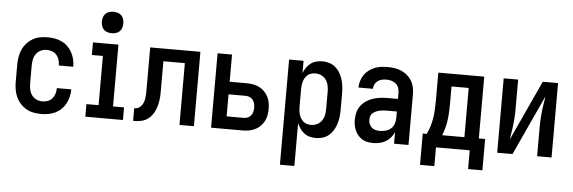

<svg xmlns="http://www.w3.org/2000/svg" viewBox="-56 -934 3987 1337"><g transform="rotate(5 1937.5 -265.0)"><path d="M247 8Q220 8 193.5 3Q167 -2 143.5 -15.5Q120 -29 101.5 -49.5Q83 -70 72 -94.5Q61 -119 56.5 -146Q52 -173 52 -200V-320Q52 -347 56.5 -374Q61 -401 72 -425.5Q83 -450 101.5 -470.5Q120 -491 143.5 -504.5Q167 -518 193.5 -523Q220 -528 247 -528Q273 -528 298 -523.5Q323 -519 346 -508Q369 -497 387.5 -479Q406 -461 418 -438.5Q430 -416 436 -391Q442 -366 442 -341Q442 -341 442 -340.5Q442 -340 442 -339H341Q341 -339 341 -339.5Q341 -340 341 -340Q341 -360 335.5 -378.5Q330 -397 317 -412Q304 -427 285.5 -433.5Q267 -440 247 -440Q226 -440 206 -430.5Q186 -421 173.5 -403Q161 -385 157 -363.5Q153 -342 153 -320V-200Q153 -178 157 -156.5Q161 -135 173.5 -117Q186 -99 206 -89.5Q226 -80 247 -80Q267 -80 285.5 -86.5Q304 -93 317 -108Q330 -123 335.5 -141.5Q341 -160 341 -180Q341 -180 341 -180.5Q341 -181 341 -181H442Q442 -180 442 -179.5Q442 -179 442 -179Q442 -154 436 -129Q430 -104 418 -81.5Q406 -59 387.5 -41Q369 -23 346 -12Q323 -1 298 3.5Q273 8 247 8Z M556 0V-88H641V-432H564V-520H742V-88H819V0ZM688 -595Q673 -595 658 -599.5Q643 -604 632.5 -614.5Q622 -625 617.5 -640Q613 -655 613 -670Q613 -685 617.5 -700Q622 -715 632.5 -725.5Q643 -736 658 -740.5Q673 -745 688 -745Q703 -745 718 -740.5Q733 -736 743.5 -725.5Q754 -715 758.5 -700Q763 -685 763 -670Q763 -655 758.5 -640Q754 -625 743.5 -614.5Q733 -604 718 -599.5Q703 -595 688 -595Z M890 0V-88Q905 -88 918 -94Q931 -100 940 -111.5Q949 -123 954 -136.5Q959 -150 961 -164.5Q963 -179 963.5 -193.5Q964 -208 964 -223Q964 -225 964 -227.5Q964 -230 964 -232Q964 -239 964 -246.5Q964 -254 964 -261V-520H1315V0H1214V-432H1064V-259Q1064 -237 1064 -214Q1064 -191 1061.5 -168.5Q1059 -146 1053.5 -124Q1048 -102 1038 -81.5Q1028 -61 1013 -44Q998 -27 978 -16.5Q958 -6 935.5 -3Q913 0 890 0Z M1435 0V-520H1536V-330H1655Q1678 -330 1700 -326Q1722 -322 1742 -312.5Q1762 -303 1778 -287Q1794 -271 1804.5 -251.5Q1815 -232 1819 -209.5Q1823 -187 1823 -165Q1823 -143 1819 -120.5Q1815 -98 1804.5 -78.5Q1794 -59 1778 -43Q1762 -27 1742 -17.5Q1722 -8 1700 -4Q1678 0 1655 0ZM1536 -88H1655Q1670 -88 1683.5 -93.5Q1697 -99 1706 -110.5Q1715 -122 1718.5 -136Q1722 -150 1722 -165Q1722 -179 1718.5 -193.5Q1715 -208 1706 -219.5Q1697 -231 1683.5 -236.5Q1670 -242 1655 -242H1536Z M1935 215V-520H2036V-435Q2044 -455 2056.5 -473Q2069 -491 2086 -504Q2103 -517 2124 -522.5Q2145 -528 2167 -528Q2191 -528 2215 -521Q2239 -514 2258 -498Q2277 -482 2289.5 -461Q2302 -440 2309.5 -416.5Q2317 -393 2320 -368.5Q2323 -344 2323 -320V-200Q2323 -176 2320 -151.5Q2317 -127 2309.5 -103.5Q2302 -80 2289.5 -59Q2277 -38 2258 -22Q2239 -6 2215 1Q2191 8 2167 8Q2145 8 2124 2.5Q2103 -3 2086 -16Q2069 -29 2056.5 -47Q2044 -65 2036 -85V215ZM2126 -80Q2148 -80 2168 -89.5Q2188 -99 2200.5 -117Q2213 -135 2217.5 -156.5Q2222 -178 2222 -200V-320Q2222 -342 2217.5 -363.5Q2213 -385 2200.5 -403Q2188 -421 2168 -430.5Q2148 -440 2126 -440Q2112 -440 2098 -436Q2084 -432 2073 -423Q2062 -414 2054.5 -401.5Q2047 -389 2043 -375.5Q2039 -362 2037.5 -348Q2036 -334 2036 -320V-200Q2036 -186 2037.5 -172Q2039 -158 2043 -144.5Q2047 -131 2054.5 -118.5Q2062 -106 2073 -97Q2084 -88 2098 -84Q2112 -80 2126 -80Z M2568 8Q2549 8 2529.5 4.5Q2510 1 2493 -9Q2476 -19 2463 -34Q2450 -49 2442 -67Q2434 -85 2430.5 -104Q2427 -123 2427 -143Q2427 -169 2433.5 -194.5Q2440 -220 2456 -241Q2472 -262 2494 -276.5Q2516 -291 2541 -299Q2566 -307 2592 -310Q2618 -313 2644 -313H2714V-354Q2714 -372 2708.5 -389Q2703 -406 2689.5 -418Q2676 -430 2658.5 -435Q2641 -440 2624 -440Q2607 -440 2591 -436.5Q2575 -433 2562 -423.5Q2549 -414 2541.5 -399Q2534 -384 2534 -368Q2534 -368 2534 -368Q2534 -368 2534 -368H2433Q2433 -368 2433 -368Q2433 -368 2433 -368Q2433 -391 2440 -414Q2447 -437 2460 -456.5Q2473 -476 2491.5 -490Q2510 -504 2532 -513Q2554 -522 2577 -525Q2600 -528 2624 -528Q2648 -528 2672.5 -524.5Q2697 -521 2719.5 -511Q2742 -501 2761 -485Q2780 -469 2792.5 -448Q2805 -427 2810 -402.5Q2815 -378 2815 -354V0H2714V-81Q2705 -60 2690 -42.5Q2675 -25 2655.5 -13.5Q2636 -2 2613.5 3Q2591 8 2568 8ZM2608 -80Q2629 -80 2649.5 -86Q2670 -92 2685 -105.5Q2700 -119 2707 -139Q2714 -159 2714 -180V-225H2644Q2631 -225 2618 -224Q2605 -223 2592.5 -220Q2580 -217 2568.5 -212Q2557 -207 2547 -198.5Q2537 -190 2532.5 -178Q2528 -166 2528 -153Q2528 -137 2533.5 -122.5Q2539 -108 2550.5 -97.5Q2562 -87 2577.5 -83.5Q2593 -80 2608 -80Z M3243 131V0H3007V131H2907V-88H2935Q2948 -115 2957 -144.5Q2966 -174 2970.5 -204Q2975 -234 2976.5 -264.5Q2978 -295 2978 -325V-520H3299V-88H3343V131ZM3043 -88H3198V-432H3078V-325Q3078 -295 3077 -264.5Q3076 -234 3072.5 -204.5Q3069 -175 3061.5 -145.5Q3054 -116 3043 -88Z M3435 0V-520H3536V-312Q3536 -276 3533 -240Q3530 -204 3525 -169L3521 -143Q3519 -133 3517.5 -122.5Q3516 -112 3515 -101L3708 -520H3815V0H3714V-208Q3714 -244 3717 -280Q3720 -316 3725 -351L3729 -377Q3731 -387 3732.5 -397.5Q3734 -408 3735 -419L3542 0Z"/></g></svg>

Font: Zed Sans Semibold
Style: Regular
Weight: 600
Designer: Belleve Invis
Foundry: Belleve Invis
Version: Version 1.0.0; ttfautohint (v1.8.4)